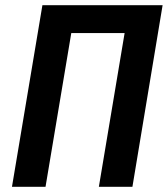

<svg xmlns="http://www.w3.org/2000/svg" viewBox="-20 -718 645 738"><path d="M26 0H155L254 -591H459L360 0H489L605 -698H143Z"/></svg>

Font: IBM Plex Mono SmBld
Style: Italic
Weight: 600
Italic angle: -9.5°
Monospace: yes
Designer: Mike Abbink, Paul van der Laan, Pieter van Rosmalen
Foundry: Bold Monday
Version: Version 2.004